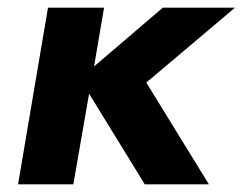

<svg xmlns="http://www.w3.org/2000/svg" viewBox="-20 -480 632 500"><path d="M105 -460 27 0H171L212 -236L357 0H524L361 -265L592 -460H404L225 -307L251 -460Z"/></svg>

Font: Jost*
Style: Bold Italic
Weight: 700
Italic angle: -10°
Version: Version 3.7